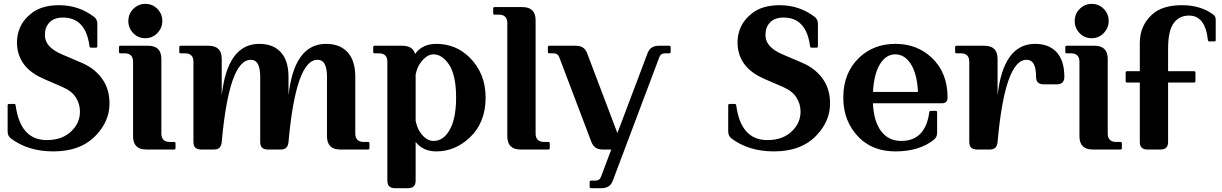

<svg xmlns="http://www.w3.org/2000/svg" viewBox="-20 -774 6324 994"><path d="M256.8 9.8Q124.5 9.8 36.1 -57.6Q19.5 -70.3 19.5 -93.8V-228.5Q19.5 -235.8 26.9 -235.8H53.7Q60.1 -235.8 61 -228.5Q85 -48.8 222.2 -48.8Q304.7 -48.8 352.5 -97.7Q394 -139.6 394 -196.3Q394 -235.8 372.6 -269.5Q352.1 -302.7 302.2 -324.2L207.5 -365.2Q145.5 -392.1 112.3 -430.7Q67.9 -481.9 67.9 -554.7Q67.9 -596.2 83.5 -631.3Q103 -675.3 146.5 -708Q199.2 -747.1 285.6 -747.1Q388.2 -747.1 467.3 -686.5Q483.9 -673.8 483.9 -650.4V-534.7Q483.9 -527.3 476.6 -527.3H450.7Q444.3 -527.3 443.4 -534.7Q423.8 -683.1 306.2 -683.1Q259.8 -683.1 235.4 -657.2Q212.4 -632.3 212.4 -593.3Q212.4 -558.1 238.8 -531.7Q260.3 -509.8 300.3 -492.7L403.3 -448.7Q476.6 -417.5 515.6 -356Q546.9 -306.6 546.9 -238.3Q546.9 -148.4 479 -75.7Q399.9 9.8 256.8 9.8Z M732.4 -753.9Q769.5 -753.9 794.9 -728Q820.3 -702.1 820.3 -665.5Q820.3 -629.4 794.4 -602.5Q769 -576.2 732.4 -576.2Q694.8 -576.2 669.7 -602.5Q644.5 -628.9 644.5 -665Q644.5 -702.1 669.9 -727.5Q695.8 -753.9 732.4 -753.9ZM737.3 0Q668.9 0 668.9 -68.4V-454.1Q668.9 -498 625 -498H603Q595.7 -498 595.7 -505.4V-529.8Q595.7 -537.1 603 -537.1H747.1Q815.4 -537.1 815.4 -468.8V-83Q815.4 -39.1 859.4 -39.1H881.3Q888.7 -39.1 888.7 -31.7V-7.3Q888.7 0 881.3 0Z M1020.5 0Q981.4 0 981.4 -38.6V-454.1Q981.4 -498 937.5 -498H915.5Q908.2 -498 908.2 -505.4V-529.8Q908.2 -537.1 915.5 -537.1H1059.6Q1127.9 -537.1 1127.9 -469.7V-280.3Q1157.7 -546.9 1322.3 -546.9Q1392.1 -546.9 1431.6 -505.9Q1473.6 -462.4 1473.6 -376V-280.3Q1503.4 -546.9 1668 -546.9Q1737.8 -546.9 1777.3 -505.9Q1819.3 -462.4 1819.3 -376V-83Q1819.3 -39.1 1863.3 -39.1Q1863.3 -39.1 1885.3 -39.1Q1892.6 -39.1 1892.6 -31.7V-7.3Q1892.6 0 1885.3 0H1741.2Q1672.9 0 1672.9 -68.4V-376Q1672.9 -418.5 1661.6 -440.9Q1649.9 -464.4 1623.5 -464.4Q1511.7 -464.4 1473.6 -38.6Q1470.2 0 1434.6 0H1366.2Q1327.1 0 1327.1 -38.6V-376Q1327.1 -418.5 1315.9 -440.9Q1304.2 -464.4 1277.8 -464.4Q1166 -464.4 1127.9 -38.6Q1124.5 0 1088.9 0Z M2238.8 9.8Q2169.9 9.8 2131.8 -39.1V161.6Q2131.8 200.2 2092.8 200.2H2024.4Q1985.4 200.2 1985.4 161.6V-454.1Q1985.4 -498 1941.4 -498H1919.4Q1912.1 -498 1912.1 -505.4V-529.8Q1912.1 -537.1 1919.4 -537.1H2063.5Q2117.2 -537.1 2128.9 -494.6Q2166 -546.9 2238.8 -546.9Q2339.4 -546.9 2410.6 -477.1Q2494.1 -394.5 2494.1 -268.6Q2494.1 -138.2 2410.6 -60.5Q2335 9.8 2238.8 9.8ZM2224.1 -492.7Q2186 -492.7 2152.3 -441.9Q2139.2 -422.4 2131.8 -388.2V-148.9Q2139.6 -112.3 2153.8 -91.3Q2185.1 -44.4 2224.6 -44.4Q2271 -44.4 2301.8 -91.3Q2341.3 -150.9 2341.3 -268.6Q2341.3 -386.7 2303.2 -441.9Q2268.1 -492.7 2224.1 -492.7Z M2674.8 0Q2606.4 0 2606.4 -68.4V-654.3Q2606.4 -698.2 2562.5 -698.2H2540.5Q2533.2 -698.2 2533.2 -705.6V-730Q2533.2 -737.3 2540.5 -737.3H2684.6Q2752.9 -737.3 2752.9 -668.9V-83Q2752.9 -39.1 2796.9 -39.1H2818.8Q2826.2 -39.1 2826.2 -31.7V-7.3Q2826.2 0 2818.8 0Z M3098.6 0Q3056.6 0 3041.5 -39.6L2875 -478.5Q2867.7 -498 2845.7 -498H2823.7Q2816.4 -498 2816.4 -505.4V-529.8Q2816.4 -537.1 2823.7 -537.1H2961.4Q3004.9 -537.1 3019 -500Q3019 -500 3176.3 -85L3333 -500Q3347.2 -537.1 3390.6 -537.1H3444.8Q3452.1 -537.1 3452.1 -529.8V-505.4Q3452.1 -498 3444.8 -498H3422.9Q3400.9 -498 3393.6 -478.5L3151.9 163.1Q3137.7 200.2 3094.2 200.2H3040Q3032.7 200.2 3032.7 192.9V168.5Q3032.7 161.1 3040 161.1H3062Q3084 161.1 3091.3 141.6L3144.5 0Z M3987.3 9.8Q3855 9.8 3766.6 -57.6Q3750 -70.3 3750 -93.8V-228.5Q3750 -235.8 3757.3 -235.8H3784.2Q3790.5 -235.8 3791.5 -228.5Q3815.4 -48.8 3952.6 -48.8Q4035.2 -48.8 4083 -97.7Q4124.5 -139.6 4124.5 -196.3Q4124.5 -235.8 4103 -269.5Q4082.5 -302.7 4032.7 -324.2L3938 -365.2Q3876 -392.1 3842.8 -430.7Q3798.3 -481.9 3798.3 -554.7Q3798.3 -596.2 3814 -631.3Q3833.5 -675.3 3877 -708Q3929.7 -747.1 4016.1 -747.1Q4118.7 -747.1 4197.8 -686.5Q4214.4 -673.8 4214.4 -650.4V-534.7Q4214.4 -527.3 4207 -527.3H4181.2Q4174.8 -527.3 4173.8 -534.7Q4154.3 -683.1 4036.6 -683.1Q3990.2 -683.1 3965.8 -657.2Q3942.9 -632.3 3942.9 -593.3Q3942.9 -558.1 3969.2 -531.7Q3990.7 -509.8 4030.8 -492.7L4133.8 -448.7Q4207 -417.5 4246.1 -356Q4277.3 -306.6 4277.3 -238.3Q4277.3 -148.4 4209.5 -75.7Q4130.4 9.8 3987.3 9.8Z M4615.7 9.8Q4500.5 9.8 4429.2 -60.1Q4345.7 -142.6 4345.7 -268.6Q4345.7 -397.9 4429.2 -476.6Q4503.9 -546.9 4615.7 -546.9Q4726.6 -546.9 4802.2 -476.6Q4885.7 -399.4 4885.7 -268.6Q4885.7 -239.3 4856.4 -239.3H4499Q4503.9 -144.5 4541.5 -95.2Q4579.6 -44.4 4645.5 -44.4Q4771 -44.4 4791 -192.9Q4792 -200.2 4798.3 -200.2H4824.2Q4831.5 -200.2 4831.5 -192.9V-86.9Q4831.5 -63.5 4814.9 -50.8Q4739.3 9.8 4615.7 9.8ZM4499.5 -297.9H4732.4Q4728 -394 4693.4 -445.8Q4661.6 -492.7 4615.2 -492.7Q4568.8 -492.7 4538.1 -445.8Q4504.4 -394 4499.5 -297.9Z M5037.1 0Q4998 0 4998 -38.6V-454.1Q4998 -498 4954.1 -498H4932.1Q4924.8 -498 4924.8 -505.4V-529.8Q4924.8 -537.1 4932.1 -537.1H5076.2Q5144.5 -537.1 5144.5 -469.7V-280.3Q5174.3 -546.9 5338.9 -546.9Q5408.7 -546.9 5448.2 -505.9Q5490.2 -462.4 5490.2 -376Q5490.2 -337.4 5451.2 -337.4H5382.8Q5343.8 -337.4 5343.8 -376Q5343.8 -418.5 5332.5 -440.9Q5320.8 -464.4 5294.4 -464.4Q5182.6 -464.4 5144.5 -38.6Q5141.1 0 5105.5 0Z M5631.8 -753.9Q5668.9 -753.9 5694.3 -728Q5719.7 -702.1 5719.7 -665.5Q5719.7 -629.4 5693.8 -602.5Q5668.5 -576.2 5631.8 -576.2Q5594.2 -576.2 5569.1 -602.5Q5543.9 -628.9 5543.9 -665Q5543.9 -702.1 5569.3 -727.5Q5595.2 -753.9 5631.8 -753.9ZM5636.7 0Q5568.4 0 5568.4 -68.4V-454.1Q5568.4 -498 5524.4 -498H5502.4Q5495.1 -498 5495.1 -505.4V-529.8Q5495.1 -537.1 5502.4 -537.1H5646.5Q5714.8 -537.1 5714.8 -468.8V-83Q5714.8 -39.1 5758.8 -39.1H5780.8Q5788.1 -39.1 5788.1 -31.7V-7.3Q5788.1 0 5780.8 0Z M5988.3 0H5919.9Q5880.9 0 5880.9 -38.6V-346.7H5814.9Q5807.6 -346.7 5807.6 -354V-397.9Q5807.6 -405.3 5814.9 -405.3H5880.9V-551.8Q5880.9 -640.6 5944.3 -698.7Q5997.1 -747.1 6099.1 -747.1Q6196.8 -747.1 6262.2 -697.8Q6273.9 -689 6273.9 -672.4V-566.9Q6273.9 -559.6 6268.6 -559.6H6240.7Q6234.4 -559.6 6233.4 -566.9Q6219.7 -693.4 6135.7 -693.4Q6086.9 -693.4 6058.6 -657.2Q6027.3 -617.7 6027.3 -522.5V-405.3H6161.6Q6168.9 -405.3 6168.9 -397.9V-354Q6168.9 -346.7 6161.6 -346.7H6027.3V-38.6Q6027.3 0 5988.3 0Z"/></svg>

Font: Simply Serif
Style: Bold
Weight: 700
Designer: Wojciech Kalinowski "wmk69" (wmk69@o2.pl)
Foundry: Wojciech Kalinowski "wmk69" (wmk69@o2.pl)
Version: Version 1.0.0; 2022-02-18